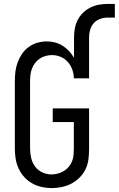

<svg xmlns="http://www.w3.org/2000/svg" viewBox="-20 -955 608 983"><path d="M244 8Q218 8 192 2Q166 -4 143.5 -17Q121 -30 103.5 -49.5Q86 -69 75 -93Q64 -117 60 -143Q56 -169 56 -195V-540Q56 -565 59 -589Q62 -613 70.5 -636Q79 -659 93 -679.5Q107 -700 127 -714.5Q147 -729 171 -736Q195 -743 219 -743Q241 -743 262 -737.5Q283 -732 301 -720.5Q319 -709 333.5 -693.5Q348 -678 359 -659V-763Q359 -786 363 -809Q367 -832 377.5 -852.5Q388 -873 405 -889.5Q422 -906 443 -916.5Q464 -927 487 -931Q510 -935 533 -935H568V-865H533Q513 -865 493.5 -858.5Q474 -852 460.5 -837Q447 -822 441.5 -802.5Q436 -783 436 -763V-554H358Q358 -577 350 -599Q342 -621 327 -638Q312 -655 290.5 -664Q269 -673 246 -673Q230 -673 213.5 -668.5Q197 -664 183.5 -655Q170 -646 160 -633Q150 -620 144 -604.5Q138 -589 136 -572.5Q134 -556 134 -540V-195Q134 -171 139.5 -146.5Q145 -122 159.5 -102.5Q174 -83 196.5 -72.5Q219 -62 244 -62Q260 -62 276.5 -66.5Q293 -71 307 -79.5Q321 -88 332 -101Q343 -114 349 -129.5Q355 -145 356.5 -161.5Q358 -178 358 -195V-330H250V-400H436V-195Q436 -168 433 -141.5Q430 -115 419 -91Q408 -67 389 -47.5Q370 -28 346.5 -15.5Q323 -3 296.5 2.5Q270 8 244 8Z"/></svg>

Font: Iosevka Term SS14
Style: Regular
Weight: 400
Monospace: yes
Designer: Belleve Invis
Foundry: Belleve Invis
Version: Version 24.1.1; ttfautohint (v1.8.4)